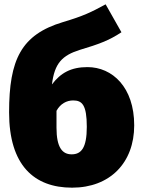

<svg xmlns="http://www.w3.org/2000/svg" viewBox="-20 -845 657 887"><path d="M384 -535C308 -535 260 -508 220 -455C232 -553 267 -589 350 -615C434 -640 484 -658 541 -696L468 -825C400 -788 365 -771 271 -743C78 -685 22 -570 22 -326C22 -82 137 22 313 22C488 22 600 -93 600 -266C600 -442 499 -535 384 -535ZM311 -132C269 -132 241 -162 241 -255V-333C259 -366 288 -381 318 -381C359 -381 381 -361 381 -259C381 -161 355 -132 311 -132Z"/></svg>

Font: Glow Sans SC Normal Heavy
Style: Regular
Weight: 900
Designer: Ryoko NISHIZUKA (kana, bopomofo & ideographs); Paul D. Hunt (Latin, Greek & Cyrillic); Sandoll Communications, Soo-young
Version: Version 0.93